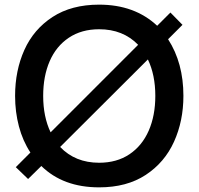

<svg xmlns="http://www.w3.org/2000/svg" viewBox="-20 -795 855 827"><path d="M704 -626Q770 -524 770 -382Q770 -274 729.5 -184.5Q689 -95 607.5 -41.5Q526 12 407 12Q252 12 158 -80L101 -24L48 -75L111 -138Q78 -188 61.5 -250.5Q45 -313 45 -382Q45 -491 85 -580Q125 -669 206.5 -722Q288 -775 407 -775Q560 -775 657 -684L714 -741L766 -688ZM198 -225 575 -602Q510 -669 407 -669Q331 -669 276.5 -632.5Q222 -596 194 -531.5Q166 -467 166 -382Q166 -292 198 -225ZM649 -382Q649 -472 617 -539L239 -162Q304 -94 407 -94Q483 -94 537.5 -130.5Q592 -167 620.5 -232Q649 -297 649 -382Z"/></svg>

Font: Open Sauce Sans Medium
Style: Regular
Weight: 500
Designer: Alfredo Marco Pradil
Foundry: Creative Sauce Fz LLC
Version: Version 1.477